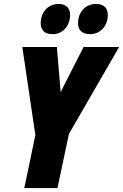

<svg xmlns="http://www.w3.org/2000/svg" viewBox="-20 -952 623 972"><path d="M438 -779C484 -779 526 -818 526 -877C526 -912 504 -932 467 -932C407 -932 375 -885 375 -835C375 -798 397 -779 438 -779ZM248 -779C294 -779 335 -818 335 -877C335 -912 313 -932 278 -932C218 -932 186 -885 186 -835C186 -798 207 -779 248 -779ZM103 0H271L329 -274L583 -714H403L287 -486L268 -714H93L159 -268Z"/></svg>

Font: Noto Sans UI Condensed Black
Style: Italic
Weight: 900
Width: 3
Italic angle: -192°
Designer: Monotype Design Team
Foundry: Monotype Imaging Inc.
Version: Version 1.901